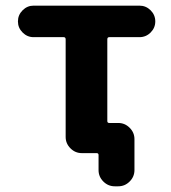

<svg xmlns="http://www.w3.org/2000/svg" viewBox="-20 -566 610 684"><path d="M401.4 -127.9Q424.8 -127.9 441.9 -110.8Q459 -93.8 459 -70.3V40Q459 63.5 441.9 80.6Q424.8 97.7 401.4 97.7H388.7Q365.2 97.7 348.1 80.6Q331.1 63.5 331.1 40V-13.7Q331.1 -20.5 324.2 -20.5H309.6H271.5Q248 -20.5 231 -37.6Q213.9 -54.7 213.9 -78.1V-425.8Q213.9 -433.6 207 -433.6H99.6Q77.1 -433.6 60.5 -450.2Q43.9 -466.8 43.9 -489.7Q43.9 -512.7 60.5 -529.3Q77.1 -545.9 99.6 -545.9H476.6Q500 -545.9 516.6 -529.3Q533.2 -512.7 533.2 -489.7Q533.2 -466.8 516.6 -450.2Q500 -433.6 476.6 -433.6H369.1Q362.3 -433.6 362.3 -425.8V-134.8Q362.3 -127.9 369.1 -127.9Z"/></svg>

Font: Gen Jyuu Gothic P Bold
Style: Bold
Weight: 700
Designer: [Source Han Sans]
Ryoko NISHIZUKA  (kana & ideographs); Paul D. Hunt (Latin, Greek & Cyrillic); Wenlong ZHANG  (bopomofo
Version: Version 1.002.20150607